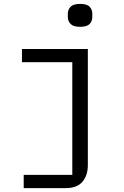

<svg xmlns="http://www.w3.org/2000/svg" viewBox="-20 -768 640 988"><path d="M102 132H352V-448H93V-516H432V82Q432 134 404.5 167Q377 200 318 200H102ZM392 -630Q358 -630 343.5 -644.5Q329 -659 329 -681V-697Q329 -719 343.5 -733.5Q358 -748 392 -748Q427 -748 441 -733.5Q455 -719 455 -697V-681Q455 -659 441 -644.5Q427 -630 392 -630Z"/></svg>

Font: Lilex
Style: Regular
Weight: 400
Monospace: yes
Designer: Mike Abbink, Paul van der Laan, Pieter van Rosmalen, Mikhael Khrustik
Foundry: Mikhael Khrustik
Version: Version 2.510